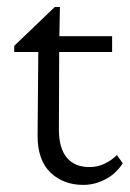

<svg xmlns="http://www.w3.org/2000/svg" viewBox="-20 -519 369 546"><path d="M329.1 -54.7Q309.6 -24.4 279.3 -8.8Q249 6.8 216.8 6.8Q160.2 6.8 123.5 -28.3Q86.9 -63.5 86.9 -132.8L88.9 -371.1H20.5V-388.7L135.7 -499H150.4L148.4 -393.6L147.5 -150.4Q147.5 -97.7 169.9 -70.8Q192.4 -43.9 234.4 -43.9Q257.8 -43.9 277.8 -53.7Q297.9 -63.5 312.5 -78.1ZM120.1 -371.1V-416H298.8V-371.1Z"/></svg>

Font: Crimson Pro ExtraLight Light
Style: Regular
Weight: 300
Version: Version 1.002